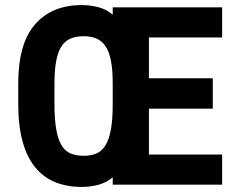

<svg xmlns="http://www.w3.org/2000/svg" viewBox="-20 -729 940 758"><path d="M303 9Q244 9 197.5 -10Q151 -29 118.5 -69Q86 -109 69 -171Q52 -233 52 -319V-399Q52 -557 118.5 -633Q185 -709 303 -709Q336 -709 368.5 -700.5Q401 -692 425 -671V-700H857V-581H568V-420H820V-300H568V-119H857V0H425V-29Q401 -8 368.5 0.5Q336 9 303 9ZM310 -114Q339 -114 360.5 -123Q382 -132 396.5 -155.5Q411 -179 418 -218.5Q425 -258 425 -319V-399Q425 -453 418 -489Q411 -525 396.5 -546.5Q382 -568 360.5 -577Q339 -586 310 -586Q281 -586 259 -577Q237 -568 223 -546.5Q209 -525 202 -489Q195 -453 195 -399V-319Q195 -258 202 -218.5Q209 -179 223 -155.5Q237 -132 259 -123Q281 -114 310 -114Z"/></svg>

Font: 
Style: 㨦
Weight: 700
Designer: A.Korolkova, Vitaly Kuzmin
Foundry: ParaType Ltd
Version: Version 2.000